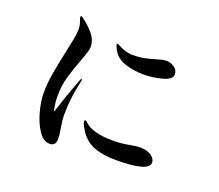

<svg xmlns="http://www.w3.org/2000/svg" viewBox="-123 -925 1245 1092"><g transform="rotate(20 500.0 -379.0)"><path d="M142 -267Q142 -325 151.5 -381.5Q161 -438 180 -527Q194 -591 199.5 -621.5Q205 -652 205 -676Q205 -694 200.5 -709Q196 -724 195 -726Q190 -738 190 -745Q190 -751 194 -751Q197 -751 201 -748Q239 -722 271.5 -684.5Q304 -647 304 -604Q304 -591 297.5 -570Q291 -549 285.5 -535Q280 -521 278 -515Q252 -447 237 -393.5Q222 -340 222 -279Q222 -237 231 -195Q233 -189 234 -189Q235 -189 237 -196Q269 -298 308 -400Q314 -416 318 -416Q321 -416 321 -410Q321 -406 317 -390Q294 -292 294 -190Q294 -156 302 -112Q309 -77 309 -51Q309 -30 300.5 -18.5Q292 -7 272 -7Q234 -7 204.5 -51Q175 -95 158.5 -156.5Q142 -218 142 -267ZM449 -640Q438 -662 438 -669Q438 -674 442 -674Q445 -674 455 -668.5Q465 -663 476 -658Q512 -643 542 -643Q583 -643 612.5 -649Q642 -655 674 -665Q691 -670 707 -674Q723 -678 738 -678Q762 -678 784.5 -662.5Q807 -647 807 -621Q807 -590 750.5 -575Q694 -560 640 -560Q578 -560 525.5 -577.5Q473 -595 449 -640ZM421 -170Q413 -185 413 -195Q413 -202 418 -202Q424 -202 436 -190Q456 -171 499 -159Q540 -147 610 -147Q654 -147 706 -157Q743 -164 765 -164Q804 -164 830.5 -147Q857 -130 857 -105Q857 -49 659 -49Q568 -49 512 -75Q456 -101 421 -170Z"/></g></svg>

Font: Shippori Antique B1
Style: Regular
Weight: 400
Designer: FONTDASU
Foundry: FONTDASU / Google Inc. / but / Adobe
Version: Version 2.001